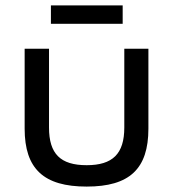

<svg xmlns="http://www.w3.org/2000/svg" viewBox="-20 -680 640 709"><path d="M71 -205C71 -56 142 9 300 9C458 9 528 -56 528 -205V-500H439V-209C439 -112 396 -70 300 -70C203 -70 161 -112 161 -209V-500H71ZM168 -592H433V-660H168Z"/></svg>

Font: LT Wave Mono
Style: Regular
Weight: 400
Designer: Daniel Lyons
Version: Version 2.5 (Glyphs App)